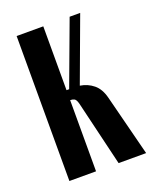

<svg xmlns="http://www.w3.org/2000/svg" viewBox="-101 -556 495 616"><g transform="rotate(-20 146.0 -247.5)"><path d="M145 -222Q141 -237 135 -240Q129 -243 121 -243V0H30V-495H121V-277H130L211 -495H247L166 -276Q192 -272 211.5 -256Q231 -240 239 -208L292 0H198Z"/></g></svg>

Font: Moniqa ExtBd Cond Paragraph
Style: Regular
Weight: 800
Width: 3
Designer: Rajesh Rajput
Foundry: Rajesh Rajput
Version: Version 1.000